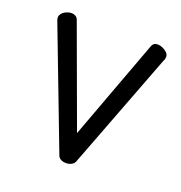

<svg xmlns="http://www.w3.org/2000/svg" viewBox="-96 -558 611 649"><g transform="rotate(20 210.0 -233.5)"><path d="M210 8Q199 8 191 4Q183 0 180 -8L19 -430Q18 -432 16.5 -437Q15 -442 15 -445Q15 -453 21 -460Q27 -467 36.5 -471Q46 -475 54 -475Q62 -475 68.5 -471.5Q75 -468 78 -460L210 -100L342 -456Q344 -464 349 -469.5Q354 -475 365 -475Q373 -475 382 -471Q391 -467 398 -460.5Q405 -454 405 -446Q405 -441 404 -437Q403 -433 401 -430L240 -8Q237 -1 228.5 3.5Q220 8 210 8Z"/></g></svg>

Font: Dosis ExtraLight
Style: Regular
Weight: 400
Version: Version 3.001; ttfautohint (v1.8.2)